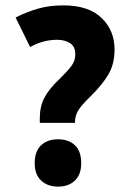

<svg xmlns="http://www.w3.org/2000/svg" viewBox="-20 -681 476 714"><path d="M216 -661Q309 -661 357.5 -614.5Q406 -568 406 -497Q406 -443 383 -404Q360 -365 315 -321Q279 -286 269 -267Q259 -248 259 -228V-224H128V-241Q128 -285 145 -317.5Q162 -350 200 -386Q231 -416 245.5 -435.5Q260 -455 260 -479Q260 -508 240.5 -520.5Q221 -533 192 -533Q140 -533 92 -506L38 -616Q80 -637 122 -649Q164 -661 216 -661ZM196 13Q157 13 133 -9.5Q109 -32 109 -74Q109 -118 132.5 -140.5Q156 -163 196 -163Q235 -163 258.5 -141Q282 -119 282 -74Q282 -32 258.5 -9.5Q235 13 196 13Z"/></svg>

Font: Noto Sans Telugu Condensed ExtraBold
Style: Regular
Weight: 800
Width: 3
Designer: Jelle Bosma - Monotype Design Team
Foundry: Monotype Imaging Inc.
Version: Version 2.005; ttfautohint (v1.8.4.7-5d5b)